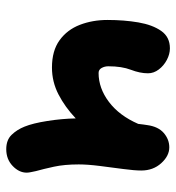

<svg xmlns="http://www.w3.org/2000/svg" viewBox="6 -570 577 630"><g transform="rotate(90 295.0 -254.5)"><path d="M201 -136Q146 -136 111.5 -161Q77 -186 61 -227.5Q45 -269 45 -318Q45 -373 53 -419.5Q61 -466 81 -494.5Q101 -523 138 -523Q157 -523 176 -513Q195 -503 207.5 -486.5Q220 -470 220 -451Q220 -425 208.5 -395Q197 -365 197 -321Q197 -309 202.5 -299Q208 -289 219 -289Q269 -289 314 -323Q359 -357 386 -419Q387 -428 388 -435.5Q389 -443 390 -449Q395 -485 416 -503Q437 -521 463 -521Q491 -521 515 -494.5Q539 -468 539 -429Q539 -407 534 -369.5Q529 -332 524 -292.5Q519 -253 519 -224Q519 -177 526.5 -142.5Q534 -108 541 -83Q543 -73 544.5 -66Q546 -59 546 -53Q546 -28 524 -7Q502 14 469 14Q439 14 422 -3.5Q405 -21 395 -46Q384 -73 376.5 -120.5Q369 -168 368 -214Q331 -179 289.5 -157.5Q248 -136 201 -136Z"/></g></svg>

Font: Shantell Sans Normal
Style: Bold
Weight: 700
Designer: Stephen Nixon, Anya Danilova, Shantell Martin
Foundry: Arrow Type
Version: Version 1.009;[a7da0bfa3]